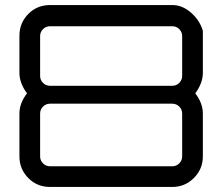

<svg xmlns="http://www.w3.org/2000/svg" viewBox="-20 -741 874 761"><path d="M784 -619V-452Q784 -412 754 -371Q784 -332 784 -291V-121Q784 -71 748.5 -35.5Q713 0 663 0H178Q127 0 92 -35.5Q57 -71 57 -121V-291Q57 -332 87 -371Q57 -412 57 -452V-599Q57 -650 92 -685.5Q127 -721 178 -721H663Q703 -721 737.5 -690.5Q772 -660 784 -619ZM702 -121V-291Q702 -307 690.5 -318.5Q679 -330 663 -330H178Q162 -330 150.5 -318.5Q139 -307 139 -291V-121Q139 -105 150.5 -93.5Q162 -82 178 -82H663Q679 -82 690.5 -93.5Q702 -105 702 -121ZM702 -440V-598Q702 -614 690.5 -625.5Q679 -637 663 -637H178Q162 -637 150.5 -625.5Q139 -614 139 -598V-440Q139 -424 150.5 -412.5Q162 -401 178 -401H663Q679 -401 690.5 -412.5Q702 -424 702 -440Z"/></svg>

Font: Orbitron
Style: Regular
Weight: 400
Designer: Matt McInerney
Foundry: Matt McInerney
Version: 1.000